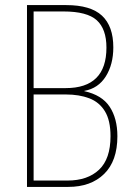

<svg xmlns="http://www.w3.org/2000/svg" viewBox="-20 -734 525 754"><path d="M240 -714Q336 -714 380.5 -672.5Q425 -631 425 -548Q425 -481 395.5 -434Q366 -387 311 -377V-376Q380 -361 410.5 -315Q441 -269 441 -199Q441 -102 389 -51Q337 0 248 0H86V-714ZM238 -388Q398 -388 398 -547Q398 -620 360 -654.5Q322 -689 229 -689H112V-388ZM112 -363V-25H245Q324 -25 369 -67.5Q414 -110 414 -199Q414 -261 392 -297Q370 -333 330.5 -348Q291 -363 239 -363Z"/></svg>

Font: Noto Sans Devanagari UI Condensed Thin
Style: Regular
Weight: 100
Width: 3
Designer: Jelle Bosma - Monotype Design Team
Foundry: Monotype Imaging Inc.
Version: Version 2.004; ttfautohint (v1.8.4.7-5d5b)